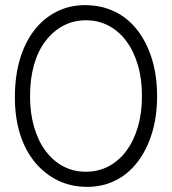

<svg xmlns="http://www.w3.org/2000/svg" viewBox="-20 -714 669 748"><path d="M320 14Q257 14 205.5 -11Q154 -36 116 -82Q78 -128 58 -192Q38 -256 38 -335Q38 -417 57.5 -483Q77 -549 113.5 -596Q150 -643 200.5 -668.5Q251 -694 311 -694Q374 -694 425.5 -669.5Q477 -645 514 -598Q551 -551 571.5 -485.5Q592 -420 592 -339Q592 -260 572 -195Q552 -130 516 -83Q480 -36 430 -11Q380 14 320 14ZM314 -45Q363 -45 403 -66Q443 -87 472 -126Q501 -165 517 -219Q533 -273 533 -340Q533 -407 517 -461Q501 -515 472 -554Q443 -593 403 -614Q363 -635 315 -635Q267 -635 227 -614Q187 -593 157.5 -554.5Q128 -516 112.5 -461.5Q97 -407 97 -339Q97 -273 113 -218.5Q129 -164 158 -125.5Q187 -87 226.5 -66Q266 -45 314 -45Z"/></svg>

Font: Fredoka SemiCondensed Light
Style: Regular
Weight: 300
Width: 4
Designer: Ben Nathan
Foundry: Milena B. Brandão, Ben Nathan
Version: Version 2.001